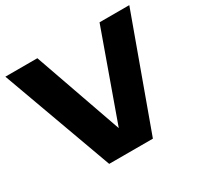

<svg xmlns="http://www.w3.org/2000/svg" viewBox="-156 -928 1152 1115"><g transform="rotate(-30 420.0 -370.0)"><path d="M273.5 0 4.5 -740H219L425.5 -152L636 -740H835.5L566.5 0Z"/></g></svg>

Font: Encode Sans Expanded ExtraBold
Style: Regular
Weight: 800
Width: 7
Designer: Multiple Designers
Foundry: Impallari Type
Version: Version 3.000; ttfautohint (v1.8.3) -l 8 -r 50 -G 200 -x 14 